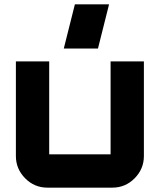

<svg xmlns="http://www.w3.org/2000/svg" viewBox="-20 -862 735 882"><path d="M488 -580H641V-145Q641 -86 598.5 -43Q556 0 496 0H198Q138 0 95.5 -43Q53 -86 53 -145V-580H206V-153H488ZM273 -639 324 -842H481L430 -639Z"/></svg>

Font: Orbitron
Style: Black
Weight: 900
Designer: Matt McInerney
Foundry: Matt McInerney
Version: 1.000